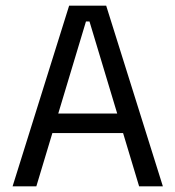

<svg xmlns="http://www.w3.org/2000/svg" viewBox="-20 -659 620 679"><path d="M108.5 0H24.5L224.5 -639H355.5L556 0H472L296.5 -583H284ZM435.5 -188.5H144.5V-257.5H435.5Z"/></svg>

Font: Anek Devanagari
Style: Regular
Weight: 400
Designer: Kailash Malviya (Devanagari) & Yesha Goshar (Latin)
Foundry: Ek Type
Version: Version 1.003